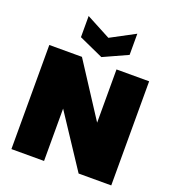

<svg xmlns="http://www.w3.org/2000/svg" viewBox="-168 -1098 1114 1227"><g transform="rotate(20 389.5 -484.0)"><path d="M729 0H507L272 -356V0H50V-708H272L507 -346V-708H729ZM554 -824 389 -749 223 -824V-968L389 -880L554 -968Z"/></g></svg>

Font: Fz Poppins Black
Style: Regular
Weight: 900
Designer: Ninad Kale (Devanagari), Jonny Pinhorn (Latin)
Foundry: Indian Type Foundry
Version: Vit hóa bi Vntype.Com & FontZin.Com